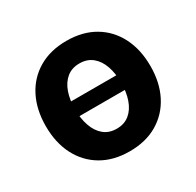

<svg xmlns="http://www.w3.org/2000/svg" viewBox="-127 -696 867 849"><g transform="rotate(-30 306.5 -271.5)"><path d="M484 -310.4V-235.5H128.9V-310.4ZM306.7 10.7Q224.6 10.7 164.6 -24.6Q104.6 -59.9 72.1 -123.3Q39.7 -186.6 39.7 -270.6Q39.7 -355.2 72.1 -418.7Q104.6 -482.2 164.6 -517.4Q224.6 -552.7 306.7 -552.7Q389.1 -552.7 448.9 -517.4Q508.7 -482.2 541.2 -418.7Q573.6 -355.2 573.6 -270.6Q573.6 -186.6 541.2 -123.3Q508.7 -59.9 448.9 -24.6Q389.1 10.7 306.7 10.7ZM306.7 -104.6Q345.8 -104.6 372.1 -126.3Q398.4 -148.1 411.5 -185.8Q424.6 -223.5 424.6 -271.1Q424.6 -319.2 411.5 -356.8Q398.4 -394.3 372.1 -415.9Q345.8 -437.5 306.7 -437.5Q267.6 -437.5 241.4 -415.9Q215.2 -394.3 202.1 -356.9Q188.9 -319.5 188.9 -271.1Q188.9 -223.5 202.1 -185.8Q215.2 -148.1 241.4 -126.3Q267.6 -104.6 306.7 -104.6Z"/></g></svg>

Font: Adwaita Sans
Style: Regular
Weight: 400
Designer: Rasmus Andersson
Foundry: rsms
Version: Version 4.001;git-9221beed3